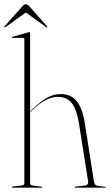

<svg xmlns="http://www.w3.org/2000/svg" viewBox="-33 -872 511 892"><path d="M107 -719V-354.5L118 -365Q162.5 -406.5 191 -420.8Q219.5 -435 250 -435Q297.5 -435 324 -401.2Q350.5 -367.5 361 -300L403.5 -28Q406 -10 423.5 -8L455.5 -4Q458.5 -4 458.5 -2Q458.5 0 455.5 0H317.5Q313.5 0 313.5 -2Q313.5 -4 318.5 -5L360.5 -10Q370.5 -11 374 -16.5Q377.5 -22 376.5 -28L334 -298Q324 -362.5 301.2 -392.2Q278.5 -422 236 -422Q208.5 -422 181 -408Q153.5 -394 120 -363L107 -351V-21Q107 -11.5 119 -10L159 -5Q163 -5 163 -2Q163 0 160 0H24Q22 0 22 -2Q22 -4.5 29 -6L68 -10Q80 -11.5 80 -20V-692Q80 -696 76 -696H24Q22 -696 22 -698Q22 -700.5 25 -701L99 -722Q102 -723 104 -723Q107 -723 107 -719ZM186 -745Q184.5 -743.5 180 -747L87 -814L-6 -747Q-10.5 -743.5 -12 -745Q-14 -747 -10.5 -751L68.5 -840Q79.5 -852.5 87 -852.5Q94.5 -852.5 105.5 -840L184.5 -751Q188 -747 186 -745Z"/></svg>

Font: Fraunces 144pt Thin
Style: Regular
Weight: 100
Version: Version 1.000;[f99f86859]